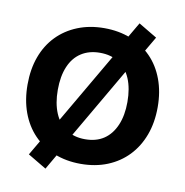

<svg xmlns="http://www.w3.org/2000/svg" viewBox="-90 -859 976 1013"><g transform="rotate(10 398.0 -352.5)"><path d="M398 11Q320 11 255.5 -15Q191 -41 145 -89Q99 -137 74.5 -204Q50 -271 50 -353Q50 -436 74.5 -502.5Q99 -569 145 -616.5Q191 -664 255.5 -690Q320 -716 398 -716Q477 -716 541 -690Q605 -664 651 -617Q697 -570 722 -503Q747 -436 747 -354Q747 -271 722 -204Q697 -137 651 -89Q605 -41 541 -15Q477 11 398 11ZM398 -121Q458 -121 499 -148.5Q540 -176 562.5 -228.5Q585 -281 585 -353Q585 -426 563 -478Q541 -530 499 -557Q457 -584 398 -584Q340 -584 298 -557Q256 -530 234 -478Q212 -426 212 -353Q212 -281 234 -228.5Q256 -176 298 -148.5Q340 -121 398 -121ZM220 68 121 9 190 -109 236 -177 480 -596 507 -655 576 -773 675 -714 606 -596 559 -528 316 -110 289 -51Z"/></g></svg>

Font: Nunito Sans 12pt ExtraLight ExtraBold
Style: Regular
Weight: 800
Version: Version 3.101;gftools[0.9.27]